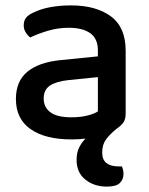

<svg xmlns="http://www.w3.org/2000/svg" viewBox="-20 -502 551 712"><path d="M243 -482Q336 -482 391 -441.5Q446 -401 446 -314V-81Q446 -59 437 -47Q428 -35 413 -25Q388 -5 373.5 14.5Q359 34 359 64Q359 90 374.5 102.5Q390 115 419 115H432Q438 129 438 143Q438 163 424.5 176.5Q411 190 376 190Q329 190 296.5 164Q264 138 264 91Q264 64 273.5 45Q283 26 297 12Q273 15 245 15Q148 15 93.5 -23Q39 -61 39 -135Q39 -201 81.5 -236Q124 -271 204 -279L343 -293V-315Q343 -359 314.5 -379Q286 -399 235 -399Q195 -399 158 -388Q121 -377 92 -363Q82 -371 75 -382.5Q68 -394 68 -408Q68 -425 76.5 -436Q85 -447 103 -455Q131 -469 167 -475.5Q203 -482 243 -482ZM245 -67Q280 -67 306 -74Q332 -81 343 -89V-216L234 -205Q188 -200 165 -184.5Q142 -169 142 -137Q142 -104 167 -85.5Q192 -67 245 -67Z"/></svg>

Font: Baloo Chettan 2 Medium
Style: Regular
Weight: 500
Designer: Maithili Shingre, Unnati Kotecha and Ek Type
Foundry: Ek Type
Version: Version 1.640;hotconv 1.0.111;makeotfexe 2.5.65597; ttfautoh